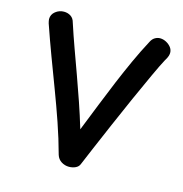

<svg xmlns="http://www.w3.org/2000/svg" viewBox="-88 -621 683 716"><g transform="rotate(15 254.0 -263.0)"><path d="M29 -483Q28 -488 27 -491.5Q26 -495 26 -499Q26 -517 40.5 -528.5Q55 -540 73 -540Q88 -540 99.5 -532.5Q111 -525 115 -509Q130 -463 146.5 -417.5Q163 -372 180 -325Q197 -278 213.5 -230Q230 -182 245 -132Q267 -187 287 -237.5Q307 -288 326.5 -334.5Q346 -381 366.5 -426Q387 -471 410 -514Q416 -526 425.5 -531.5Q435 -537 445 -537Q457 -537 468.5 -531Q480 -525 487.5 -515.5Q495 -506 495 -494Q495 -489 493 -482Q491 -475 483 -462Q471 -440 450 -394.5Q429 -349 403.5 -292Q378 -235 353.5 -178Q329 -121 309.5 -75.5Q290 -30 281 -8Q277 3 265.5 8.5Q254 14 240 14Q224 14 210.5 5.5Q197 -3 192 -19Q176 -78 156 -136Q136 -194 114 -252Q92 -310 70.5 -367.5Q49 -425 29 -483Z"/></g></svg>

Font: Playpen Sans Hebrew
Style: Regular
Weight: 400
Designer: Tom Grace, Laura Meseguer, Veronika Burian, José Scaglione
Foundry: TypeTogether
Version: Version 2.000